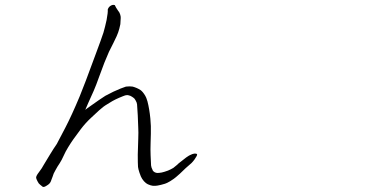

<svg xmlns="http://www.w3.org/2000/svg" viewBox="-20 -749 1540 775"><path d="M204.1 -62.5Q195.3 -47.9 192.4 -36.1Q188.5 -24.4 184.6 -15.6Q180.7 -6.8 168.9 0Q157.2 7.8 152.3 4.9Q150.4 2.9 142.6 -2.9Q135.7 -7.8 131.8 -16.6Q127.9 -23.4 126 -30.3Q124 -37.1 137.7 -54.7Q150.4 -71.3 156.2 -83Q162.1 -93.8 181.6 -125Q200.2 -155.3 204.1 -160.2Q210 -168 213.9 -176.8Q214.8 -178.7 244.1 -234.4Q269.5 -283.2 301.8 -360.4Q319.3 -402.3 366.2 -530.3Q389.6 -592.8 397.5 -617.2Q404.3 -640.6 410.2 -668Q416 -699.2 415 -710V-710.9Q418 -719.7 424.8 -724.6Q434.6 -731.4 442.4 -728.5H443.4L448.2 -718.8Q457 -705.1 459 -702.1H460Q465.8 -691.4 466.8 -683.6Q467.8 -676.8 466.8 -668.9Q466.8 -659.2 465.8 -651.4Q461.9 -631.8 457 -618.2Q454.1 -608.4 438.5 -577.1Q430.7 -562.5 419.9 -540Q411.1 -519.5 401.4 -496.1Q400.4 -494.1 379.9 -438.5Q368.2 -405.3 358.4 -382.8Q348.6 -360.4 336.9 -335Q327.1 -312.5 324.2 -305.7Q328.1 -308.6 333 -312.5Q390.6 -353.5 405.3 -362.3Q439.5 -380.9 466.8 -391.6Q484.4 -398.4 488.3 -399.4Q503.9 -401.4 515.6 -399.4Q533.2 -394.5 546.9 -385.7Q556.6 -378.9 566.4 -362.3Q570.3 -356.4 575.2 -339.8Q579.1 -325.2 582 -307.6Q585 -290 586.9 -270.5Q587.9 -261.7 588.9 -240.2Q588.9 -225.6 588.9 -210V-209Q588.9 -205.1 587.9 -172.9Q586.9 -144.5 587.9 -122.1Q588.9 -91.8 589.8 -81.1Q590.8 -72.3 595.7 -63.5V-62.5Q597.7 -57.6 604.5 -53.7Q608.4 -51.8 614.3 -50.8Q622.1 -50.8 632.8 -52.7Q642.6 -54.7 658.2 -60.5Q669.9 -65.4 679.7 -71.3Q680.7 -72.3 695.3 -84Q698.2 -87.9 713.9 -99.6Q719.7 -104.5 731.4 -113.3Q744.1 -122.1 747.1 -123Q756.8 -127.9 763.7 -128.9Q766.6 -128.9 769.5 -128.9Q772.5 -128.9 774.4 -127.4Q776.4 -126 775.4 -124Q775.4 -120.1 764.6 -104.5Q758.8 -96.7 752.9 -90.8Q751 -88.9 729.5 -70.3Q713.9 -55.7 706.1 -47.9Q687.5 -31.2 681.6 -27.3Q665 -15.6 654.3 -10.7Q649.4 -7.8 629.9 -2.9Q622.1 -1 616.2 0Q610.4 1 607.4 1Q596.7 2 587.9 -1Q575.2 -4.9 569.3 -9.8Q560.5 -16.6 553.7 -27.3Q548.8 -34.2 543 -51.8Q538.1 -66.4 537.1 -75.2Q536.1 -88.9 536.1 -125Q536.1 -130.9 538.1 -190.4Q539.1 -216.8 538.1 -231.4Q537.1 -263.7 536.1 -283.2Q534.2 -318.4 533.2 -328.1Q532.2 -335.9 527.3 -343.8Q523.4 -351.6 518.6 -354.5Q513.7 -358.4 505.9 -362.3Q497.1 -365.2 493.2 -365.2Q486.3 -365.2 475.6 -360.4Q443.4 -347.7 423.8 -335Q399.4 -320.3 396.5 -317.4Q386.7 -310.5 348.6 -274.4Q325.2 -252.9 305.7 -227.1Q286.1 -201.2 275.9 -186.5Q265.6 -171.9 254.9 -154.3Q244.1 -136.7 236.8 -120.1Q229.5 -103.5 220.7 -89.8Q211.9 -77.1 204.1 -62.5Z"/></svg>

Font: ToneOZ-YinPZ-Tsuipita-TC
Style: Regular
Weight: 400
Designer: ÂÆ£ÂøóÂáåJeffrey Xuan(jeffreyx@gmail.com, ToneOZ.com) ÈòøÂù§(cjkFonts)
Foundry: ToneOZ
Version: Version 0.24071